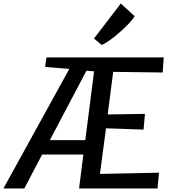

<svg xmlns="http://www.w3.org/2000/svg" viewBox="-82 -1074 981 1094"><path d="M-62.5 0 313 -681.5 175 -692.5 183 -747H851L845 -661L563 -664.5L531.5 -422L744 -425L736 -335.5L522 -343L487.5 -83L824 -90L815.5 0H368.5L393 -193.5H158L56.5 0ZM202 -275.5H404L454 -667.5L410.5 -671ZM497 -818 453.5 -854.5 606.5 -1054 685 -982Q676.5 -965.5 653 -940.8Q629.5 -916 600 -890Q570.5 -864 542.8 -844.2Q515 -824.5 497 -818Z"/></svg>

Font: Merriweather Sans Italic
Style: Regular
Weight: 400
Italic angle: -7.5°
Designer: Eben Sorkin
Foundry: Eben Sorkin
Version: Version 1.008; ttfautohint (v1.7.19-72a1) -l 8 -r 50 -G 200 